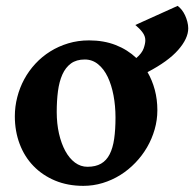

<svg xmlns="http://www.w3.org/2000/svg" viewBox="-20 -603 645 638"><path d="M363.8 -212.4Q363.8 -251 357.2 -285.9Q350.6 -320.8 337.9 -347.4Q325.2 -374 305.9 -389.6Q286.6 -405.3 261.7 -405.3Q233.9 -405.3 215.8 -392.1Q197.8 -378.9 187.3 -355.5Q176.8 -332 172.6 -300Q168.5 -268.1 168.5 -231Q168.5 -192.4 176 -159.2Q183.6 -126 197 -101.3Q210.4 -76.7 229.2 -62.7Q248 -48.8 270.5 -48.8Q297.9 -48.8 315.9 -59.3Q334 -69.8 344.5 -90.6Q355 -111.3 359.4 -141.8Q363.8 -172.4 363.8 -212.4ZM605.5 -508.8Q605.5 -475.1 572 -437Q538.6 -398.9 470.2 -363.3Q485.8 -336.4 494.4 -304.4Q502.9 -272.5 502.9 -236.8Q502.9 -204.1 493.9 -172.9Q484.9 -141.6 468.8 -113.8Q452.6 -85.9 429.9 -62.3Q407.2 -38.6 379.9 -21.5Q352.5 -4.4 321.3 5.1Q290 14.6 256.8 14.6Q205.1 14.6 163.1 -2.9Q121.1 -20.5 91.3 -51.3Q61.5 -82 45.4 -124.5Q29.3 -167 29.3 -216.8Q29.3 -249 37.4 -280.3Q45.4 -311.5 60.5 -339.6Q75.7 -367.7 97.7 -391.4Q119.6 -415 147 -432.1Q174.3 -449.2 206.8 -459Q239.3 -468.8 275.9 -468.8Q324.7 -468.8 364.3 -453.4Q403.8 -438 433.1 -410.2Q451.7 -426.3 457.3 -442.1Q462.9 -458 462.9 -469.2Q462.9 -483.4 453.1 -496.1Q443.4 -508.8 429.7 -520L570.3 -583.5Q577.6 -578.1 584 -570.1Q590.3 -562 595 -552Q599.6 -542 602.5 -530.8Q605.5 -519.5 605.5 -508.8Z"/></svg>

Font: Gentium Book Basic
Style: Bold
Weight: 700
Designer: J. Victor Gaultney and Annie Olsen
Foundry: SIL International
Version: Version 1.102; 2013; Maintenance release